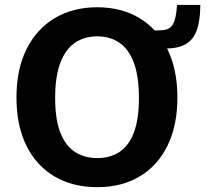

<svg xmlns="http://www.w3.org/2000/svg" viewBox="-20 -763 875 793"><path d="M381.5 10Q279.1 10 204.3 -34.7Q129.4 -79.3 88.7 -162.2Q48 -245 48 -360Q48 -475.7 89.2 -559.2Q130.5 -642.7 205.5 -687.8Q280.5 -733 381.5 -733Q482.1 -733 556.5 -687.9Q631 -642.8 671.8 -559.3Q712.7 -475.8 712.7 -360Q712.7 -245.3 672.3 -162.4Q632 -79.5 557.6 -34.7Q483.1 10 381.5 10ZM381.5 -110.1Q434.3 -110.1 473 -135.2Q511.8 -160.4 532.8 -215.1Q553.8 -269.8 553.8 -357.9Q553.8 -448.3 532.7 -504.4Q511.5 -560.6 472.7 -586.8Q434 -612.9 381.5 -612.9Q329 -612.9 290 -586.7Q251 -560.4 229.4 -504.2Q207.8 -448 207.8 -357.9Q207.8 -269.6 229.4 -215Q251 -160.4 290 -135.2Q329 -110.1 381.5 -110.1ZM807.5 -742.6Q806.8 -671.7 789.4 -629.9Q771.9 -588.2 729.9 -572.7Q687.8 -557.2 612.8 -565.4V-637.2Q637.6 -636.8 655.2 -638.8Q672.8 -640.8 684.1 -650.3Q695.4 -659.8 702 -681.6Q708.6 -703.4 711.1 -742.6Z"/></svg>

Font: Public Sans Thin
Style: Regular
Weight: 100
Designer: The Public Sans project authors (U.S. Web Design System). Libre Franklin designed by Pablo Impallari and Rodrigo Fuenzal
Version: Version 1.008